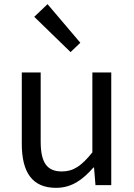

<svg xmlns="http://www.w3.org/2000/svg" viewBox="-20 -892 647 925"><path d="M250 13C325 13 379 -26 430 -85H433L440 0H516V-543H425V-158C373 -93 334 -66 278 -66C206 -66 176 -109 176 -210V-543H85V-199C85 -61 136 13 250 13ZM320 -641 367 -686 209 -872 145 -811Z"/></svg>

Font: Noto Sans Mono CJK JP Regular
Style: Regular
Weight: 400
Designer: Ryoko NISHIZUKA (kana & ideographs); Paul D. Hunt (Latin, Greek & Cyrillic); Wenlong ZHANG (bopomofo); Sandoll Communica
Foundry: Adobe Systems Incorporated
Version: Version 1.004;PS 1.004;hotconv 1.0.82;makeotf.lib2.5.63406